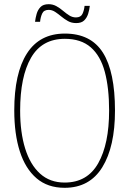

<svg xmlns="http://www.w3.org/2000/svg" viewBox="-20 -885 617 915"><path d="M288 10Q207 10 154 -35.5Q101 -81 74.5 -163.5Q48 -246 48 -359Q48 -536 108.5 -630.5Q169 -725 289 -725Q413 -725 470.5 -634Q528 -543 528 -358Q528 -186 467.5 -88Q407 10 288 10ZM288 -15Q396 -15 448 -107Q500 -199 500 -358Q500 -466 479.5 -542.5Q459 -619 412.5 -659.5Q366 -700 289 -700Q180 -700 128 -610Q76 -520 76 -358Q76 -254 100 -177Q124 -100 171 -57.5Q218 -15 288 -15ZM343 -775Q321 -775 304 -784.5Q287 -794 272 -806.5Q257 -819 242.5 -828.5Q228 -838 212 -838Q189 -838 181 -820.5Q173 -803 171 -781H147Q149 -799 154.5 -818.5Q160 -838 173 -851.5Q186 -865 212 -865Q232 -865 249 -855.5Q266 -846 280.5 -833.5Q295 -821 310 -811.5Q325 -802 342 -802Q365 -802 373 -819Q381 -836 383 -857H408Q406 -838 400 -819Q394 -800 381 -787.5Q368 -775 343 -775Z"/></svg>

Font: Noto Serif Sinhala Condensed Thin
Style: Regular
Weight: 100
Width: 3
Designer: Jelle Bosma - Monotype Design Team
Foundry: Monotype Imaging Inc.
Version: Version 2.007; ttfautohint (v1.8.4.7-5d5b)